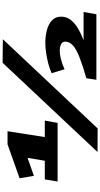

<svg xmlns="http://www.w3.org/2000/svg" viewBox="342 -1122 790 1515"><g transform="rotate(-90 737.5 -365.0)"><path d="M62 -306 79 -407H226L249 -543L107 -493L88 -606L356 -701H459L413 -407H543L525 -306ZM481 10 295 9 999 -740 1185 -738ZM865 0 877 -79Q978 -108 1042 -133Q1106 -158 1136 -185Q1166 -212 1166 -246Q1166 -268 1145.5 -278.5Q1125 -289 1095 -289Q1064 -289 1026.5 -279.5Q989 -270 948 -251L917 -353Q947 -367 989.5 -378.5Q1032 -390 1076.5 -396.5Q1121 -403 1157 -403Q1207 -403 1254.5 -391Q1302 -379 1332.5 -351.5Q1363 -324 1363 -278Q1363 -235 1337 -202Q1311 -169 1268.5 -144Q1226 -119 1177 -101H1400L1382 0Z"/></g></svg>

Font: Georama ExtraExtended ExtraBold
Style: Italic
Weight: 800
Width: 8
Italic angle: -9°
Designer: Jean-Baptiste Levee
Foundry: Production Type
Version: Version 1.000